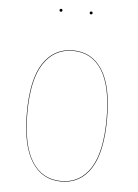

<svg xmlns="http://www.w3.org/2000/svg" viewBox="-51 -731 560 781"><g transform="rotate(5 228.5 -341.0)"><path d="M161.1 -685.1Q161.1 -690.9 167 -690.9Q172.9 -690.9 172.9 -685.1Q172.9 -679.2 167 -679.2Q161.1 -679.2 161.1 -685.1ZM284.2 -685.1Q284.2 -690.9 290 -690.9Q295.9 -690.9 295.9 -685.1Q295.9 -679.2 290 -679.2Q284.2 -679.2 284.2 -685.1ZM230 -526.9Q307.1 -526.9 349.6 -461.2Q392.1 -395.5 392.1 -262.2Q392.1 -125 349.1 -58.1Q306.2 8.8 228 8.8Q150.4 8.8 107.7 -57.9Q64.9 -124.5 64.9 -257.8Q64.9 -394 108.6 -460.4Q152.3 -526.9 230 -526.9ZM66.9 -257.8Q66.9 -125 108.9 -59.1Q150.9 6.8 228 6.8Q305.2 6.8 347.7 -59.8Q390.1 -126.5 390.1 -262.2Q390.1 -394.5 348.4 -459.7Q306.6 -524.9 230 -524.9Q153.3 -524.9 110.1 -458.7Q66.9 -392.6 66.9 -257.8Z"/></g></svg>

Font: Fira Sans Compressed Two
Style: Regular
Weight: 100
Width: 1
Designer: Carrois Corporate & Edenspiekermann AG
Foundry: Carrois Corporate GbR & Edenspiekermann AG
Version: Version 4.203;PS 004.203;hotconv 1.0.88;makeotf.lib2.5.64775